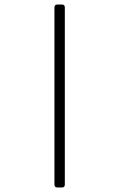

<svg xmlns="http://www.w3.org/2000/svg" viewBox="-20 -701 528 850"><path d="M221 -668Q221 -681 234 -681H254Q267 -681 267 -668V116Q267 129 254 129H234Q221 129 221 116Z"/></svg>

Font: Young Serif Light
Style: Regular
Weight: 300
Designer: Bastien Sozeau
Foundry: NBR — Bastien Sozeau
Version: Version 5.001